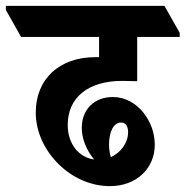

<svg xmlns="http://www.w3.org/2000/svg" viewBox="-84 -646 633 655"><path d="M291 -11C382 -11 444 -72 444 -152C444 -194 429 -232 405 -262C380 -293 344 -315 301 -315C237 -315 195 -272 195 -210C195 -173 210 -135 237 -102C184 -109 147 -156 147 -220C147 -314 218 -370 332 -370C352 -370 370 -369 384 -369V-520H529V-534L477 -626H-64V-612L-12 -520H254V-451C250 -451 245 -451 241 -451C119 -451 38 -377 38 -262C38 -195 69 -132 117 -85C163 -40 225 -11 291 -11ZM288 -153C288 -197 304 -228 329 -228C345 -228 353 -215 353 -195C353 -159 328 -125 294 -110C290 -124 288 -139 288 -153Z"/></svg>

Font: Noto Serif Devanagari Condensed ExtraBold
Style: Regular
Weight: 800
Width: 3
Designer: Universal Thirst, Indian Type Foundry and the Monotype Design Team
Foundry: Monotype Imaging Inc.
Version: Version 2.004